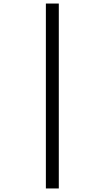

<svg xmlns="http://www.w3.org/2000/svg" viewBox="-20 -886 591 1084"><path d="M239 178V-866H312V178Z"/></svg>

Font: Noto Sans Malayalam UI
Style: Regular
Weight: 400
Designer: Jelle Bosma - Monotype Design Team
Foundry: Monotype Imaging Inc.
Version: Version 2.104